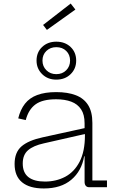

<svg xmlns="http://www.w3.org/2000/svg" viewBox="-20 -1058 658 1085"><path d="M484.5 0Q471.5 0 464.8 -8Q458 -16 458 -30.5V-222L462 -235L460 -294L458 -319V-361Q458 -410.5 438.2 -440.2Q418.5 -470 382.5 -483.5Q346.5 -497 297 -497Q220 -497 180.5 -468Q141 -439 125.5 -379.5L83 -389Q95 -438.5 121 -471.8Q147 -505 190.5 -521.2Q234 -537.5 298 -537.5Q362.5 -537.5 408.2 -520Q454 -502.5 478 -464.2Q502 -426 502 -363.5V-38H584.5V0ZM227.5 7Q147 7 104.8 -27.8Q62.5 -62.5 62.5 -131.5Q62.5 -197 101.5 -230.8Q140.5 -264.5 221 -282L472 -337V-303.5L228 -248Q168.5 -235 138.5 -209Q108.5 -183 108.5 -134Q108.5 -82.5 140.5 -57.2Q172.5 -32 234 -32Q297.5 -32 348.8 -59.2Q400 -86.5 430 -144.5Q460 -202.5 460 -294L471.5 -175H455.5Q441.5 -92 383.2 -42.5Q325 7 227.5 7ZM298 -608Q249.5 -608 218 -639.2Q186.5 -670.5 186.5 -715.5Q186.5 -762.5 218 -792.5Q249.5 -822.5 298 -822.5Q347.5 -822.5 379 -792.5Q410.5 -762.5 410.5 -715.5Q410.5 -669.5 379 -638.8Q347.5 -608 298 -608ZM298 -639Q332.5 -639 354.2 -661Q376 -683 376 -715.5Q376 -749 354.2 -770.2Q332.5 -791.5 298 -791.5Q264.5 -791.5 242.2 -770.2Q220 -749 220 -715.5Q220 -683 242.2 -661Q264.5 -639 298 -639ZM379.5 -1038 406 -1004 245 -889 223.5 -917Z"/></svg>

Font: Hepta Slab ExtraLight Light
Style: Regular
Weight: 300
Version: Version 1.100